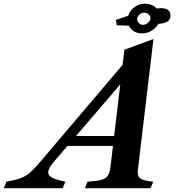

<svg xmlns="http://www.w3.org/2000/svg" viewBox="-146 -986 924 1006"><path d="M665.5 -860.5 663.5 -938Q671.5 -940.5 679.2 -942Q687 -943.5 695 -943.5Q747.5 -943.5 747.5 -903.5Q747.5 -883.5 729.8 -872Q712 -860.5 665.5 -860.5ZM532 -851.5 466 -853.5 461 -881.5 535.5 -907ZM519.5 -585 141.5 -144.5Q123 -123 114.8 -108Q106.5 -93 106.5 -82.5Q106.5 -66 127.2 -55Q148 -44 196.5 -34L182.5 0H-126L-112.5 -34Q-77.5 -40.5 -54.2 -47Q-31 -53.5 -12.5 -64.5Q6 -75.5 25.2 -94.8Q44.5 -114 71.5 -146L508 -660ZM488 -221.5H169.5L192.5 -273.5H511.5ZM488 -576 506 -725.5 658 -781.5 576.5 -96.5Q572.5 -64 588.2 -51.8Q604 -39.5 657 -34L643 0H299L312.5 -34Q360 -37 384.5 -43.5Q409 -50 419.2 -66Q429.5 -82 433 -113ZM597.5 -811Q564.5 -811 543.8 -831Q523 -851 523 -881.5Q523 -915.5 549.5 -941Q576 -966.5 613.5 -966.5Q647.5 -966.5 670.5 -946.2Q693.5 -926 693.5 -896.5Q693.5 -874.5 680 -854.8Q666.5 -835 644.5 -823Q622.5 -811 597.5 -811ZM603 -856Q618 -856 630.2 -867.2Q642.5 -878.5 642.5 -891.5Q642.5 -903 632.8 -911.2Q623 -919.5 610 -919.5Q595 -919.5 584 -909.2Q573 -899 573 -885Q573 -873 581.8 -864.5Q590.5 -856 603 -856Z"/></svg>

Font: Libre Caslon Text
Style: Italic
Weight: 400
Italic angle: -22.583°
Designer: Pablo Impallari, Rodrigo Fuenzalida, Katja Schimmel
Foundry: Pablo Impallari, Rodrigo Fuenzalida
Version: Version 2.000